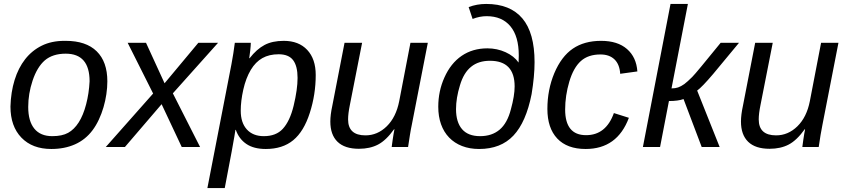

<svg xmlns="http://www.w3.org/2000/svg" viewBox="-20 -745 4289 973"><path d="M524 -333Q524 -301 519 -267.5Q514 -234 504.5 -201.5Q495 -169 481 -139Q467 -109 449 -85Q413 -37 360 -13.5Q307 10 240 10Q144 10 88.5 -47.5Q33 -105 33 -205Q35 -278 54 -339.5Q73 -401 107.5 -445Q142 -489 191.5 -513.5Q241 -538 306 -538H313Q416 -538 470 -485Q524 -432 524 -333ZM434 -333Q434 -473 313 -473Q247 -473 207 -439Q168 -405 145 -336Q123 -270 123 -203Q123 -131 154 -93Q185 -55 245 -55Q295 -55 325.5 -72Q356 -89 379 -125Q402 -161 416.5 -216.5Q431 -272 434 -333Z M901 0 799 -217 613 0H516L756 -271L627 -528H720L814 -323L985 -528H1085L856 -272L994 0Z M1327 10Q1266 10 1228.5 -15.5Q1191 -41 1175 -87H1173Q1173 -85 1171.5 -77Q1170 -69 1168 -55Q1166 -42 1154 23.5Q1142 89 1119 208H1031L1153 -420Q1158 -448 1162.5 -475Q1167 -502 1170 -528H1251Q1251 -515 1248 -488L1243 -450H1245Q1281 -496 1320.5 -517Q1360 -538 1418 -538Q1494 -538 1537 -492Q1580 -446 1580 -365Q1580 -266 1550 -173Q1520 -79 1466 -34.5Q1412 10 1327 10ZM1392 -470Q1344 -470 1309.5 -450.5Q1275 -431 1251 -391Q1226 -349 1213 -291Q1200 -233 1200 -184Q1200 -123 1231 -89Q1262 -55 1317 -55Q1379 -55 1413 -92Q1449 -131 1468 -209Q1488 -292 1488 -350Q1488 -410 1465.5 -440Q1443 -470 1392 -470Z M1815 -528 1753 -213Q1744 -169 1744 -140Q1744 -59 1832 -59Q1893 -59 1940 -105Q1987 -151 2003 -232L2060 -528H2148L2067 -113Q2062 -90 2057.5 -61.5Q2053 -33 2048 0H1965Q1965 -2 1966.5 -11.5Q1968 -21 1970 -37Q1975 -71 1979 -90H1977Q1937 -34 1896 -12.5Q1855 9 1799 9Q1727 9 1690.5 -26.5Q1654 -62 1654 -129Q1654 -163 1664 -209L1726 -528Z M2408 10Q2360 10 2321.5 -5Q2283 -20 2256 -48Q2229 -76 2215 -115.5Q2201 -155 2201 -204Q2201 -283 2232 -352Q2264 -424 2319.5 -462Q2375 -500 2450 -500Q2499 -500 2542 -480.5Q2585 -461 2608 -428L2609 -464Q2609 -561 2566.5 -612Q2524 -663 2446 -663Q2411 -663 2375 -649L2355 -709Q2396 -725 2444 -725Q2565 -725 2627 -652Q2689 -579 2689 -430Q2689 -359 2674 -268Q2646 -126 2582 -58Q2518 10 2408 10ZM2413 -55Q2473 -55 2512 -88Q2551 -121 2569 -191Q2588 -260 2588 -307Q2588 -437 2463 -437Q2405 -437 2368 -407Q2330 -377 2311 -313Q2291 -248 2291 -192Q2291 -126 2321.5 -90.5Q2352 -55 2413 -55Z M2950 -60Q3051 -60 3091 -172L3167 -148Q3108 10 2948 10Q2854 10 2804 -43Q2754 -96 2754 -193Q2754 -290 2789 -374Q2825 -459 2883 -498.5Q2941 -538 3026 -538Q3110 -538 3157.5 -496.5Q3205 -455 3210 -383L3123 -371Q3120 -419 3094 -444Q3068 -469 3023 -469Q2961 -469 2924 -436Q2886 -402 2865 -331Q2844 -260 2844 -190Q2844 -60 2950 -60Z M3238 0 3378 -725H3466L3383 -297Q3402 -297 3416.5 -302Q3431 -307 3448 -319Q3464 -331 3488 -355Q3499 -366 3535 -409.5Q3571 -453 3632 -528H3725L3594 -370Q3538 -304 3513 -286L3627 0H3536L3444 -243Q3417 -233 3370 -233L3325 0Z M3896 -528 3834 -213Q3825 -169 3825 -140Q3825 -59 3913 -59Q3974 -59 4021 -105Q4068 -151 4084 -232L4141 -528H4229L4148 -113Q4143 -90 4138.5 -61.5Q4134 -33 4129 0H4046Q4046 -2 4047.5 -11.5Q4049 -21 4051 -37Q4056 -71 4060 -90H4058Q4018 -34 3977 -12.5Q3936 9 3880 9Q3808 9 3771.5 -26.5Q3735 -62 3735 -129Q3735 -163 3745 -209L3807 -528Z"/></svg>

Font: Libra Sans Modern
Style: Italic
Weight: 400
Italic angle: -12°
Foundry: Stefan Peev, Context Ltd
Version: Version 1.000